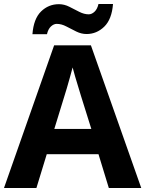

<svg xmlns="http://www.w3.org/2000/svg" viewBox="-20 -945 730 965"><path d="M527 0 475 -170H215L163 0H0L252 -717H437L690 0ZM387 -463Q382 -480 374 -506Q366 -532 358 -559Q350 -586 345 -606Q340 -586 331.5 -556.5Q323 -527 315.5 -500.5Q308 -474 304 -463L253 -297H439ZM143 -773Q149 -851 186.5 -887.5Q224 -924 276 -924Q303 -924 328.5 -911Q354 -898 378.5 -885.5Q403 -873 426 -873Q441 -873 455 -886Q469 -899 475 -925H548Q542 -848 504 -811Q466 -774 415 -774Q389 -774 363.5 -786.5Q338 -799 313.5 -812Q289 -825 265 -825Q250 -825 236 -812Q222 -799 216 -773Z"/></svg>

Font: RS Noto Sans
Style: Bold
Weight: 700
Designer: Monotype Design Team
Foundry: Monotype Imaging Inc.
Version: Version 3.10